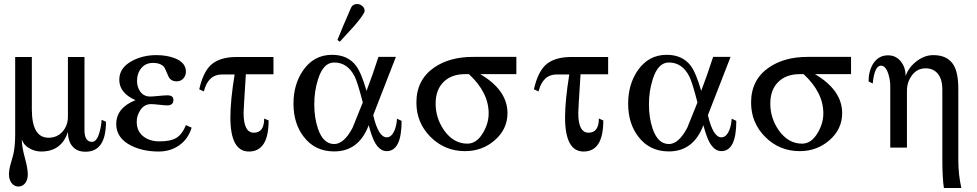

<svg xmlns="http://www.w3.org/2000/svg" viewBox="-20 -731 4839 951"><path d="M504.9 -127.9Q504.9 21 403.3 20.5Q360.8 20.5 338.6 -6.3Q316.4 -33.2 316.4 -77.6Q284.7 19.5 183.6 19.5Q153.3 19.5 125 3.4Q96.7 -12.7 87.9 -40.5Q87.9 -4.9 102.8 49.1Q117.7 103 117.7 132.8Q117.7 156.7 106.9 173.3Q93.3 192.9 71.3 192.9Q49.3 192.9 35.6 173.3Q24.4 156.7 24.4 132.8Q24.4 111.3 32.2 83Q39.6 58.6 45.9 34.2Q55.2 -6.8 55.2 -64.9V-448.7H137.7V-189.9Q137.7 -49.3 219.7 -48.8Q263.2 -48.8 289.8 -79.1Q316.4 -109.4 316.4 -153.3V-448.7H398.4V-86.4Q398.4 -28.8 436 -28.3Q459 -28.3 472.2 -73.7Q481.4 -104.5 483.4 -137.7Z M929.2 -98.6Q912.6 -43.5 868.7 -12Q824.7 19.5 766.1 19.5Q688.5 19.5 630.4 -9.3Q556.2 -45.9 555.7 -116.2Q555.7 -196.8 650.9 -234.9Q570.8 -270.5 570.8 -335.9Q570.8 -396 635.7 -430.2Q689 -458 754.4 -458Q806.6 -458 846.2 -442.4Q900.9 -420.9 900.9 -376Q900.9 -356.9 888.2 -342.5Q875.5 -328.1 855.5 -328.1Q826.2 -328.1 814.5 -352.1Q805.2 -373.5 795.4 -395.5Q778.8 -419.4 737.8 -419.4Q701.2 -419.4 679.9 -393.6Q658.7 -367.7 658.7 -330.6Q658.7 -299.8 674.3 -277.8Q691.9 -253.4 722.2 -252.9Q737.3 -252.9 766.1 -255.9Q794.9 -258.8 809.1 -258.8Q839.4 -258.8 838.9 -235.8Q838.9 -209 808.1 -209Q795.4 -209 768.6 -212.2Q741.7 -215.3 728 -215.3Q696.3 -215.3 676.8 -188Q657.2 -160.6 657.2 -127.4Q657.2 -80.6 690.9 -54.7Q721.7 -30.8 769.5 -30.8Q824.2 -30.8 851.6 -46.9Q882.3 -64.5 900.9 -111.3Z M1334.5 -363.3H1197.8Q1186.5 -187 1186.5 -171.9Q1186.5 -73.7 1237.3 -73.7Q1288.6 -73.7 1288.6 -144L1310.5 -134.3Q1310.5 19.5 1212.9 19.5Q1121.1 19.5 1121.1 -149.4Q1121.1 -233.4 1142.1 -362.3H1080.6Q1010.7 -362.3 989.7 -278.3L966.8 -288.6Q985.8 -372.6 1024.4 -409.2Q1067.9 -448.7 1151.9 -448.7H1334.5Z M1969.2 -132.3Q1969.2 17.1 1895.5 17.6Q1858.9 17.6 1834 -30.8Q1821.3 -55.2 1806.2 -110.8Q1757.3 19 1635.3 19Q1539.6 19 1484.4 -53.7Q1433.6 -119.1 1433.6 -217.8Q1433.6 -312.5 1480.5 -381.3Q1534.2 -459.5 1624.5 -459.5Q1702.1 -459.5 1743.2 -405.8Q1770 -370.1 1795.4 -280.8Q1826.2 -361.3 1854.5 -449.2H1940.9L1828.6 -160.6Q1854 -50.8 1895.5 -50.8Q1919.9 -50.8 1934.6 -86.4Q1944.8 -112.3 1946.3 -143.1ZM1776.9 -223.6Q1751.5 -322.3 1736.8 -352.1Q1701.2 -421.9 1634.8 -421.4Q1581.5 -421.4 1555.7 -339.4Q1536.6 -280.8 1536.6 -214.4Q1536.6 -147.9 1554.7 -94.2Q1580.6 -17.6 1635.3 -17.6Q1684.1 -17.6 1726.6 -98.6Q1729.5 -104.5 1776.9 -223.6ZM1786.1 -677.2Q1786.1 -662.1 1732.9 -600.6Q1698.2 -562.5 1663.1 -524.4L1651.4 -533.2Q1672.9 -587.9 1719.2 -693.8Q1728 -711.4 1749.5 -710.9Q1763.2 -710.9 1774.7 -701.2Q1786.1 -691.4 1786.1 -677.2Z M2537.6 -363.8H2358.9Q2493.2 -284.7 2493.7 -170.9Q2493.7 -90.3 2428.7 -34.7Q2367.2 17.6 2283.7 17.6Q2183.1 17.6 2112.8 -52.5Q2042.5 -122.6 2042.5 -223.1Q2042.5 -335.4 2130.4 -396.5Q2208 -449.7 2324.2 -449.2H2537.6ZM2400.4 -169.9Q2400.4 -272.9 2302.7 -363.8H2283.7Q2215.8 -363.8 2176.8 -324.7Q2137.7 -286.1 2137.7 -217.8Q2137.7 -146 2179.7 -85.4Q2226.6 -19.5 2294.9 -19.5Q2341.8 -19.5 2373 -74.2Q2400.4 -120.1 2400.4 -169.9Z M2992.2 -363.3H2855.5Q2844.2 -187 2844.2 -171.9Q2844.2 -73.7 2895 -73.7Q2946.3 -73.7 2946.3 -144L2968.3 -134.3Q2968.3 19.5 2870.6 19.5Q2778.8 19.5 2778.8 -149.4Q2778.8 -233.4 2799.8 -362.3H2738.3Q2668.5 -362.3 2647.5 -278.3L2624.5 -288.6Q2643.6 -372.6 2682.1 -409.2Q2725.6 -448.7 2809.6 -448.7H2992.2Z M3627 -132.3Q3627 17.1 3553.2 17.6Q3516.6 17.6 3491.7 -30.8Q3479 -55.2 3463.9 -110.8Q3415 19 3293 19Q3197.3 19 3142.1 -53.7Q3091.3 -119.1 3091.3 -217.8Q3091.3 -312.5 3138.2 -381.3Q3191.9 -459.5 3282.2 -459.5Q3359.9 -459.5 3400.9 -405.8Q3427.7 -370.1 3453.1 -280.8Q3483.9 -361.3 3512.2 -449.2H3598.6L3486.3 -160.6Q3511.7 -50.8 3553.2 -50.8Q3577.6 -50.8 3592.3 -86.4Q3602.5 -112.3 3604 -143.1ZM3434.6 -223.6Q3409.2 -322.3 3394.5 -352.1Q3358.9 -421.9 3292.5 -421.4Q3239.3 -421.4 3213.4 -339.4Q3194.3 -280.8 3194.3 -214.4Q3194.3 -147.9 3212.4 -94.2Q3238.3 -17.6 3293 -17.6Q3341.8 -17.6 3384.3 -98.6Q3387.2 -104.5 3434.6 -223.6Z M4195.3 -363.8H4016.6Q4150.9 -284.7 4151.4 -170.9Q4151.4 -90.3 4086.4 -34.7Q4024.9 17.6 3941.4 17.6Q3840.8 17.6 3770.5 -52.5Q3700.2 -122.6 3700.2 -223.1Q3700.2 -335.4 3788.1 -396.5Q3865.7 -449.7 3981.9 -449.2H4195.3ZM4058.1 -169.9Q4058.1 -272.9 3960.4 -363.8H3941.4Q3873.5 -363.8 3834.5 -324.7Q3795.4 -286.1 3795.4 -217.8Q3795.4 -146 3837.4 -85.4Q3884.3 -19.5 3952.6 -19.5Q3999.5 -19.5 4030.8 -74.2Q4058.1 -120.1 4058.1 -169.9Z M4741.7 200.2H4655.3Q4647.5 152.8 4647.5 54.7V-290.5Q4647.5 -334 4628.4 -361.3Q4606.9 -392.1 4565.4 -392.6Q4523.4 -392.6 4497.8 -358.9Q4472.2 -325.2 4472.2 -281.7V0H4389.6V-303.7Q4389.6 -333 4380.4 -363.8Q4366.7 -405.8 4343.8 -405.8Q4311.5 -405.8 4302.7 -317.4L4282.2 -327.6Q4282.2 -378.4 4304.2 -414.6Q4331.1 -457 4378.4 -457Q4418.9 -457 4443.4 -424.8Q4465.3 -396.5 4465.8 -354.5Q4480 -397 4520 -427.7Q4559.1 -458 4603 -458Q4674.8 -458 4704.6 -406.7Q4726.6 -368.2 4726.6 -290.5V61.5Q4726.6 133.8 4741.7 200.2Z"/></svg>

Font: Accordance
Style: Regular
Weight: 400
Version: Version 1.1 (build May 11, 2018) Miklal Software Solutions, 